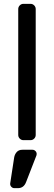

<svg xmlns="http://www.w3.org/2000/svg" viewBox="-20 -730 281 1000"><path d="M139 0H102Q91 0 83 -8Q75 -16 75 -27V-683Q75 -694 83 -702Q91 -710 102 -710H139Q150 -710 158 -702Q166 -694 166 -683V-27Q166 -16 158 -8Q150 0 139 0ZM97 50H149Q158 50 164.5 56.5Q171 63 171 72Q171 76 170 79L116 218Q104 250 73 250H55Q46 250 39.5 243.5Q33 237 33 228V226L54 89Q57 73 67.5 61.5Q78 50 97 50Z"/></svg>

Font: Contemporary
Style: Regular
Weight: 400
Designer: Victor Tran
Foundry: Victor Tran
Version: Version 1.100